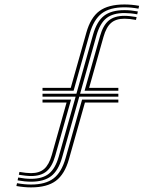

<svg xmlns="http://www.w3.org/2000/svg" viewBox="-20 -827 692 854"><path d="M52.9 0.4 55.7 -12.2Q88.6 -6.2 118 -6.2Q182.3 -6.2 218 -33.3Q253.7 -60.4 271.5 -122.9L345.1 -384.1H506.4V-371H357.8L286.7 -119.1Q267.8 -51.9 228.5 -22.7Q189.3 6.5 118 6.5Q87.1 6.5 52.9 0.4ZM63.8 -49.7 66.5 -62.3Q81.3 -59.7 94.6 -58.3Q108 -56.9 118 -56.9Q155.1 -56.9 176.6 -75.7Q198.1 -94.5 210.5 -138L276.1 -371H169.1V-384.1H296.2L225.7 -134.2Q212.2 -85.9 187.1 -65Q162.1 -44 118 -44Q107.1 -44 93.1 -45.6Q79 -47.1 63.8 -49.7ZM169.1 -423.3V-436.3H294.7L364 -681.6Q382.9 -749 422.2 -778Q461.5 -807.1 533.6 -807.1Q565.7 -807.1 598.8 -801.1L595.9 -788.5Q563.7 -794.5 533.6 -794.5Q468.5 -794.5 432.7 -767.4Q396.9 -740.2 379 -677.8L307.3 -423.3ZM356.2 -423.3 425 -666.7Q438.5 -714.8 463.8 -735.7Q489 -756.6 533.6 -756.6Q545 -756.6 559 -755.1Q573.1 -753.6 587.6 -751L584.8 -738.4Q556.2 -743.8 533.6 -743.8Q495.8 -743.8 474.2 -725.1Q452.5 -706.4 440.3 -663L376.4 -436.3H506.4V-423.3ZM58.3 -24.8 61 -37.4Q91.7 -31.6 118 -31.6Q168.8 -31.6 197.5 -54.5Q226.2 -77.4 241.2 -130.3L316.4 -397.1H169.1V-410.2H319.9L394.3 -674.4Q410.7 -732 442.9 -756.9Q475.1 -781.9 533.6 -781.9Q561.5 -781.9 593.1 -776.1L590.4 -763.3Q575.6 -766.2 560.7 -767.6Q545.8 -769 533.6 -769Q482.1 -769 453.4 -746.2Q424.7 -723.3 409.5 -670.5L336.3 -410.2H506.4V-397.1H332.6L256.2 -126.6Q240 -68.9 207.9 -43.9Q175.8 -18.8 118 -18.8Q90.7 -18.8 58.3 -24.8Z"/></svg>

Font: Big Shoulders Inline Text Thin
Style: Regular
Weight: 100
Designer: Patric King
Foundry: XO Type Co
Version: Version 2.002